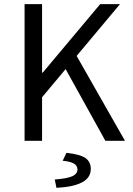

<svg xmlns="http://www.w3.org/2000/svg" viewBox="-20 -676 640 922"><path d="M98 0V-656H182V-327H185L461 -656H556L182 -209V0ZM486 0 283 -366 334 -432 580 0ZM251 226 243 186Q306 181 329 169.5Q352 158 352 138Q352 119 334 109Q316 99 281 96L299 58Q365 65 390.5 83Q416 101 416 135Q416 178 373.5 200Q331 222 251 226Z"/></svg>

Font: Source Code Pro
Style: Regular
Weight: 400
Monospace: yes
Designer: Paul D. Hunt, Teo Tuominen
Foundry: Adobe Systems Incorporated
Version: Version 1.018;hotconv 1.0.116;makeotfexe 2.5.65601